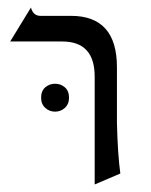

<svg xmlns="http://www.w3.org/2000/svg" viewBox="-20 -476 399 509"><path d="M87 -434H168Q290 -434 290 -298V-151Q292 -67 299 -16L231 13V-273Q231 -366 145 -366H7L62 -456Q68 -434 87 -434ZM89 -217Q89 -235 100 -244.5Q111 -254 126 -254Q141 -254 152 -244.5Q163 -235 163 -217Q163 -200 152 -190Q141 -180 126 -180Q111 -180 100 -190Q89 -200 89 -217Z"/></svg>

Font: Bellefair
Style: Regular
Weight: 400
Designer: Nick Shinn, Liron Lavi Turkenic
Foundry: Shinntype
Version: Version 1.003;PS 001.003;hotconv 1.0.88;makeotf.lib2.5.64775